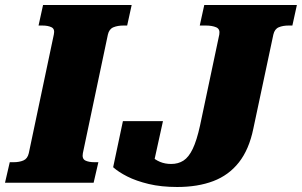

<svg xmlns="http://www.w3.org/2000/svg" viewBox="-56 -730 1206 767"><path d="M59 -118 159 -592Q164 -614 150 -621Q136 -628 113 -628H98L116 -710H470L452 -628H437Q414 -628 397 -621Q380 -614 375 -592L275 -118Q271 -96 284.5 -89Q298 -82 322 -82H337L318 0H-36L-17 -82H-2Q21 -82 37.5 -89Q54 -96 59 -118ZM820 -592Q824 -614 807.5 -621Q791 -628 766 -628H742L760 -710H1130L1112 -628H1097Q1074 -628 1057.5 -621Q1041 -614 1036 -592L956 -216Q939 -133 898.5 -81.5Q858 -30 796 -6.5Q734 17 652 17Q588 17 538 5Q488 -7 452.5 -25Q417 -43 396 -62L435 -246H595L554 -60Q537 -65 526.5 -79Q516 -93 512.5 -107.5Q509 -122 513.5 -130Q518 -138 531 -132Q538 -118 550.5 -105Q563 -92 583 -83.5Q603 -75 628 -75Q656 -75 677 -88.5Q698 -102 714 -135.5Q730 -169 743 -228Z"/></svg>

Font: Roboto Serif ExtraBold
Style: Italic
Weight: 800
Italic angle: -10°
Version: Version 1.007